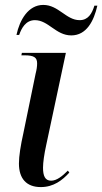

<svg xmlns="http://www.w3.org/2000/svg" viewBox="-20 -751 416 781"><path d="M270 -607C332 -607 362 -666 376 -728H364C354 -695 338 -669 304 -669C249 -669 218 -731 156 -731C95 -731 60 -670 47 -609H58C67 -635 84 -669 122 -669C177 -669 207 -607 270 -607ZM146 10C198 10 234 -18 262 -49L256 -57C234 -35 211 -16 188 -16C163 -16 155 -36 155 -69C155 -90 160 -125 168 -161L248 -536H69L67 -526H79C119 -526 131 -517 131 -493C131 -481 129 -467 125 -452L75 -209C64 -160 57 -116 57 -86C57 -24 88 10 146 10Z"/></svg>

Font: Noto Serif Display Condensed Medium
Style: Italic
Weight: 500
Width: 3
Italic angle: -12°
Designer: Monotype Design Team
Foundry: Monotype Imaging Inc.
Version: Version 2.009